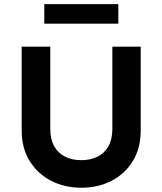

<svg xmlns="http://www.w3.org/2000/svg" viewBox="-20 -878 771 912"><path d="M366.2 13.7Q287.1 13.7 223.1 -19Q159.2 -51.8 121.1 -112.8Q83 -173.8 83 -258.8V-656.2H218.8V-266.6Q218.8 -216.8 237.3 -183.6Q255.9 -150.4 289.1 -133.8Q322.3 -117.2 366.2 -117.2Q410.2 -117.2 443.4 -133.8Q476.6 -150.4 495.1 -183.6Q513.7 -216.8 513.7 -266.6V-656.2H648.4V-258.8Q648.4 -173.8 610.8 -112.8Q573.2 -51.8 509.3 -19Q445.3 13.7 366.2 13.7ZM190.4 -765.6V-858.4H542V-765.6Z"/></svg>

Font: Sen
Style: Bold
Weight: 700
Designer: Kosal Sen, Philatype
Foundry: Philatype
Version: Version 2.000;gftools[0.9.31]